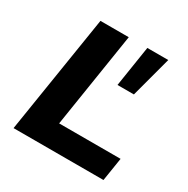

<svg xmlns="http://www.w3.org/2000/svg" viewBox="-160 -849 974 993"><g transform="rotate(30 327.5 -352.5)"><path d="M49 0 161 -705H330L241 -139H608L586 0ZM403 -462 441 -705H566L501 -462Z"/></g></svg>

Font: Nunito Sans 10pt SemiExpanded ExtraBold
Style: Italic
Weight: 800
Width: 6
Italic angle: -9°
Designer: Vernon Adams
Foundry: Vernon Adams
Version: Version 3.101;gftools[0.9.27]